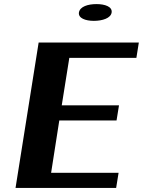

<svg xmlns="http://www.w3.org/2000/svg" viewBox="-20 -919 699 939"><path d="M56 0H548L560 -74H230L270 -330H550L562 -404H282L319 -636H647L659 -711H169ZM366 -858C362 -830 398 -817 439 -817C481 -817 522 -830 526 -858C530 -886 494 -899 452 -899C410 -899 371 -887 366 -858Z"/></svg>

Font: Aerodynamic
Style: BdObl
Weight: 500
Designer: Google
Version: Version 2.000980; 2014